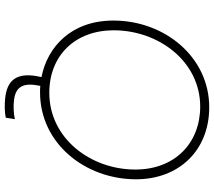

<svg xmlns="http://www.w3.org/2000/svg" viewBox="-66 -680 901 808"><g transform="rotate(90 384.0 -275.5)"><path d="M396 153C415 155 449 156 475 150L481 112C455 118 423 118 405 116C351 111 328 84 338 22L341 5C350 6 359 6 368 6C584 6 734 -185 734 -398C734 -578 613 -706 431 -706C219 -706 66 -518 66 -303C66 -125 177 -25 304 0L300 19C285 105 317 146 396 153ZM370 -33C213 -33 107 -142 107 -304C107 -493 238 -668 428 -668C581 -668 693 -562 693 -395C693 -207 562 -33 370 -33Z"/></g></svg>

Font: Fixel Display ExtraLight
Style: Italic
Weight: 200
Italic angle: -10°
Designer: AlfaBravo + MacPaw
Foundry: Kyrylo Tkachov, Marchela Mozhyna, Serhii Makarenko, Maria Weinstein, Zakhar Kryvoshyya
Version: Version 1.210;Glyphs 3.2 (3217)